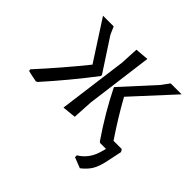

<svg xmlns="http://www.w3.org/2000/svg" viewBox="-163 -628 955 955"><g transform="rotate(45 314.0 -151.0)"><path d="M241 4 289 -359 294 -456 365 -462 319 -109 313 -3ZM51 9Q4 0 -9 -4L-10 -14Q102 -137 192 -249L57 -458H132L150 -417L261 -247L262 -239Q166 -113 59 6ZM512 160 456 138V125Q508 94 527 32L536 0H494L488 -5Q407 -123 348 -242L347 -246L503 -417L533 -458H610L416 -247Q466 -156 534 -55H592L600 -42L583 39Q574 83 558.5 109.5Q543 136 512 160Z"/></g></svg>

Font: Alegreya Sans
Style: Italic
Weight: 400
Italic angle: -7°
Designer: Juan Pablo del Peral
Foundry: Huerta Tipografica
Version: Version 2.007